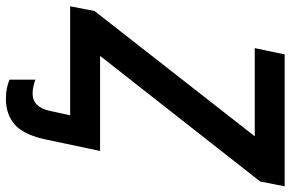

<svg xmlns="http://www.w3.org/2000/svg" viewBox="-204 -570 968 639"><g transform="rotate(90 279.5 -250.0)"><path d="M288.1 213.9Q268.6 213.9 252.2 210.4Q235.8 207 224.6 201.7V115.7Q234.4 119.6 246.8 122.3Q259.3 125 271.5 125Q315.9 125 328.6 67.4L343.3 0H-19.5L-3.9 -81.1L413.1 -614.3H119.6L140.6 -713.9H579.6L563.5 -632.3L145.5 -99.6H461.9L424.8 76.2Q409.2 152.8 375.2 183.3Q341.3 213.9 288.1 213.9Z"/></g></svg>

Font: Open Sans SemiBold
Style: Italic
Weight: 600
Italic angle: -12°
Designer: Monotype Design Team
Foundry: Monotype Imaging Inc.
Version: Version 3.003; ttfautohint (v1.8.4)